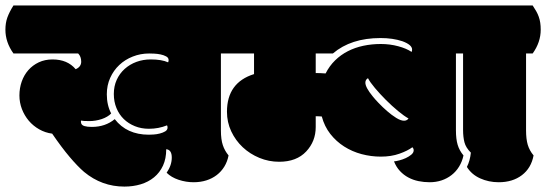

<svg xmlns="http://www.w3.org/2000/svg" viewBox="-62 -670 2019 710"><path d="M277.8 -200.7Q327.6 -200.7 362.3 -229.5Q406.7 -171.9 488.3 -171.9Q494.1 -171.9 505.9 -172.6Q517.6 -173.3 529.1 -176.3Q540.5 -179.2 549.1 -184.3Q557.6 -189.5 557.6 -198.2Q557.6 -203.1 555.7 -206.5Q524.4 -193.8 488.8 -193.8Q460.4 -193.8 436.8 -203.4Q413.1 -212.9 395.8 -229.7Q378.4 -246.6 368.7 -270.3Q358.9 -293.9 358.9 -322.3Q358.9 -351.1 369.6 -374.8Q380.4 -398.4 399.2 -415.3Q418 -432.1 442.6 -441.2Q467.3 -450.2 495.1 -450.2Q536.1 -450.2 559.6 -439.5Q561.5 -442.9 561.5 -447.8Q561.5 -456.5 552.5 -461.4Q543.5 -466.3 531.5 -468.8Q519.5 -471.2 507.6 -471.7Q495.6 -472.2 489.7 -472.2Q457.5 -472.2 429 -460.9Q400.4 -449.7 379.2 -429.7Q357.9 -409.7 345.5 -382.1Q333 -354.5 333 -321.3Q333 -281.2 349.1 -250.5Q343.3 -244.1 334.2 -238.8Q325.2 -233.4 314.2 -229.7Q303.2 -226.1 291.5 -224.1Q279.8 -222.2 268.6 -222.2Q245.1 -222.2 237.8 -224.1Q237.3 -223.6 237.3 -222.2V-219.7Q237.3 -207 251 -203.6Q260.7 -200.7 277.8 -200.7ZM217.8 -414.1Q238.3 -422.9 238.3 -441.9Q238.3 -460.9 227.1 -472.2H-12.2Q-42 -513.7 -42 -560.1Q-42 -585 -34.9 -605Q-27.8 -625 -12.2 -649.9H779.3Q787.1 -638.2 792.7 -628.2Q798.3 -618.2 802 -607.7Q805.7 -597.2 807.4 -585.7Q809.1 -574.2 809.1 -560.1Q809.1 -513.7 779.3 -472.2H754.9V-188Q754.9 -154.3 762 -133.3Q769 -112.3 783.2 -95.2Q778.8 -72.3 767.6 -54Q756.3 -35.6 739.5 -22.7Q722.7 -9.8 700.9 -2.9Q679.2 3.9 653.8 3.9Q626 3.9 598.6 -5.1Q571.3 -14.2 554.2 -31.2Q573.2 -58.6 573.2 -87.4Q573.2 -116.2 552.7 -118.2Q552.7 -83.5 540.8 -57.6Q528.8 -31.7 507.8 -14.4Q486.8 2.9 458.5 11.5Q430.2 20 397.9 20Q314.5 20 249 -34.2Q225.1 -54.7 195.6 -89.6Q166 -124.5 130.9 -175.8Q105 -179.2 82.8 -191.9Q60.5 -204.6 44.4 -223.6Q28.3 -242.7 19 -266.8Q9.8 -291 9.8 -316.9Q9.8 -344.2 18.3 -368.4Q26.9 -392.6 42.7 -410.6Q58.6 -428.7 81.3 -439.5Q104 -450.2 132.3 -450.2Q187.5 -450.2 217.8 -414.1Z M1432.1 -223.6Q1442.9 -223.6 1448.7 -231.9Q1432.6 -240.7 1409.9 -259.5Q1387.2 -278.3 1365 -300.5Q1342.8 -322.8 1324.5 -344.5Q1306.2 -366.2 1298.8 -380.9Q1289.1 -375.5 1289.1 -364.3Q1289.1 -346.7 1316.4 -313.5Q1323.7 -304.2 1338.1 -289.1Q1352.5 -273.9 1369.4 -259.3Q1386.2 -244.6 1403.1 -234.1Q1419.9 -223.6 1432.1 -223.6ZM1105.5 -472.2V-399.9Q1121.6 -399.9 1142.1 -398.4Q1156.2 -426.3 1177.2 -446.8Q1198.2 -467.3 1224.4 -480.7Q1250.5 -494.1 1281.5 -500.7Q1312.5 -507.3 1346.2 -507.3Q1379.9 -507.3 1410.6 -499Q1441.4 -490.7 1460 -478Q1461.9 -481.4 1461.9 -486.8Q1461.9 -504.4 1425.8 -517.6Q1390.6 -529.3 1345.2 -529.3Q1235.8 -529.3 1168.9 -472.2ZM1526.9 3.9Q1505.9 3.9 1485.6 -0.2Q1465.3 -4.4 1448 -13.7Q1430.7 -22.9 1417 -37.6Q1403.3 -52.2 1395 -73.2Q1402.3 -73.7 1414.6 -76.9Q1426.8 -80.1 1438.5 -85.4Q1450.2 -90.8 1459 -98.1Q1467.8 -105.5 1467.8 -114.3Q1467.8 -120.6 1462.9 -125.5Q1445.3 -112.3 1415 -101.6Q1384.8 -90.8 1346.2 -90.8Q1310.1 -90.8 1275.1 -100.1Q1240.2 -109.4 1210.7 -128.2Q1181.2 -147 1159.4 -174.8Q1137.7 -202.6 1127.9 -239.3Q1119.6 -239.7 1114 -240Q1108.4 -240.2 1105.5 -240.2V-200.2Q1105.5 -147.5 1070.3 -109.9Q1034.7 -71.8 970.2 -71.8Q932.1 -71.8 897.2 -86.2Q862.3 -100.6 835.7 -125.5Q809.1 -150.4 793.2 -184.1Q777.3 -217.8 777.3 -256.8Q777.3 -364.7 877.4 -396V-472.2H767.6Q737.3 -514.2 737.3 -560.1Q737.3 -573.2 739 -584.5Q740.7 -595.7 744.4 -606.4Q748 -617.2 753.9 -627.7Q759.8 -638.2 767.6 -649.9H1648.4Q1656.2 -638.2 1661.9 -628.2Q1667.5 -618.2 1671.1 -607.7Q1674.8 -597.2 1676.5 -585.7Q1678.2 -574.2 1678.2 -560.1Q1678.2 -513.7 1648.4 -472.2H1624V-188Q1624 -155.8 1630.4 -134.5Q1636.7 -113.3 1651.9 -95.2Q1647 -72.3 1635.7 -54Q1624.5 -35.6 1607.9 -22.7Q1591.3 -9.8 1570.8 -2.9Q1550.3 3.9 1526.9 3.9Z M1883.3 -188Q1883.3 -155.8 1889.6 -134.5Q1896 -113.3 1911.1 -95.2Q1902.3 -48.3 1867.9 -22.2Q1833.5 3.9 1782.2 3.9Q1745.1 3.9 1713.4 -10.5Q1681.6 -24.9 1664.6 -52.7Q1676.3 -76.2 1679.2 -105.5Q1660.6 -124 1655.5 -143.8Q1650.4 -163.6 1650.4 -189.5V-472.2H1625.5Q1595.7 -513.7 1595.7 -560.1Q1595.7 -585 1602.8 -605Q1609.9 -625 1625.5 -649.9H1907.7Q1915.5 -638.2 1921.1 -628.2Q1926.8 -618.2 1930.4 -607.7Q1934.1 -597.2 1935.8 -585.7Q1937.5 -574.2 1937.5 -560.1Q1937.5 -513.7 1907.7 -472.2H1883.3Z"/></svg>

Font: Modak sl
Style: Regular
Weight: 400
Designer: Sarang Kulkarni, Maithili Shingre, Noopur Datye
Foundry: Ek Type
Version: Version 1.036;PS Version 1.000;hotconv 1.0.79;makeotf.lib2.5